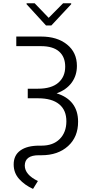

<svg xmlns="http://www.w3.org/2000/svg" viewBox="-20 -954 569 1192"><path d="M195.3 -933.6 282.2 -843.3 371.6 -933.6H421.9V-927.7L298.8 -795.9H265.6L145 -927.7V-933.6ZM81.1 -727.1H234.9Q335 -727.1 396.2 -677.7Q457.5 -628.4 457.5 -544.9Q457.5 -484.9 424.6 -440.4Q391.6 -396 331.5 -374.5Q397 -354.5 430.9 -310.1Q464.8 -265.6 464.8 -198.7Q465.3 -104 402.6 -47.1Q339.8 9.8 237.8 9.8H220.7Q134.8 9.8 133.8 73.7Q133.8 130.4 215.3 169.9L185.1 218.8Q133.3 195.3 99.1 157.5Q64.9 119.6 64.9 66.9Q64.9 9.8 106.7 -20Q148.4 -49.8 223.6 -49.8H237.8Q309.6 -49.8 350.6 -90.8Q391.6 -131.8 392.1 -199.7Q392.6 -269.5 347.7 -306.6Q302.7 -343.8 216.8 -343.8H152.3V-403.3H215.3Q299.3 -403.3 342 -440.4Q384.8 -477.5 384.8 -540Q384.8 -601.1 346.7 -634.3Q308.6 -667.5 234.9 -667.5H81.1Z"/></svg>

Font: Interop Light
Style: Regular
Weight: 300
Designer: Rasmus Andersson, Google, Jang Haemin
Foundry: jhaemin
Version: Version 1.007